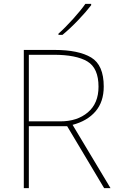

<svg xmlns="http://www.w3.org/2000/svg" viewBox="-20 -972 617 992"><path d="M257 -689Q374 -689 431.5 -654.5Q489 -620 489 -524Q489 -438 434 -391.5Q379 -345 292 -345H129V-689ZM262 -714H103V0H129V-320H327L518 0H551L355 -327Q431 -347 473.5 -396.5Q516 -446 516 -525Q516 -636 451 -675Q386 -714 262 -714ZM451 -952H421Q399 -920 357.5 -874Q316 -828 282 -798V-792H303Q343 -825 384 -868Q425 -911 451 -945Z"/></svg>

Font: Noto Sans UI Thin
Style: Regular
Weight: 250
Designer: Monotype Design Team
Foundry: Monotype Imaging Inc.
Version: Version 1.901